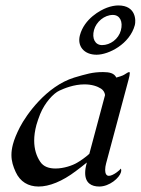

<svg xmlns="http://www.w3.org/2000/svg" viewBox="-20 -682 515 702"><path d="M421.9 -570.8C413.4 -539.1 383.1 -517.1 353.3 -517.1C327.4 -517.1 315.4 -541.5 323.7 -572.3C331.8 -602.5 361.9 -627.4 392.6 -627.4C418.5 -627.4 430.5 -603 421.9 -570.8ZM473 -590.3C477.2 -606 478.1 -662.1 412.7 -662.1C400 -662.1 385.5 -659.2 370.9 -653.8C347.1 -645 288.4 -613.8 272.2 -553.2C261.6 -513.7 286.8 -481.9 333.1 -481.9C377.6 -481.9 454.5 -521 473 -590.3ZM452.5 -418.5C449.6 -418.5 444 -415.5 433.8 -408.7C429 -405.3 412.6 -400.4 405.2 -398.4C397.8 -414.6 379.8 -418.5 356.8 -418.5C317.8 -418.5 295.3 -411.1 251.4 -398.4C149.1 -366.7 76.2 -262.2 52.9 -217.3C40.7 -193.4 32.2 -172.9 27.4 -154.8C23.5 -140.1 21.8 -127.2 21.8 -115.4C21.8 -92.1 28.3 -73 37.3 -53.2C53.6 -17.6 83.1 0 121.2 0C159.8 0 207.7 -18.6 258.1 -57.1C269.1 -65.4 283.7 -76.2 297.6 -87.9L296.7 -84.5C293 -71 291.4 -59.4 291.4 -49.6C291.4 -12.5 314.7 0 342.9 0C380.5 0 416.8 -31.7 422.4 -52.7C425 -62.5 421.4 -65.4 420.9 -65.4C420.3 -61 393.4 -39.1 378.2 -39.1C368.1 -39.1 364.5 -48.8 364.5 -61C364.5 -68.3 365.8 -76.5 367.8 -84L450.5 -392.6C452.7 -401 454.5 -409.2 454.5 -414C454.5 -416.8 454 -418.5 452.5 -418.5ZM364.1 -334.5 306.6 -119.6C292.9 -106.9 273.1 -93.3 261.7 -86.9C245.4 -77.1 213.1 -65.9 183.3 -65.9C160.3 -65.9 139 -71.8 126.6 -91.3C113.7 -110.7 105 -135.9 105 -167.9C105 -185 107.5 -204 113.1 -225.1C116.4 -237.3 121.4 -250.5 126.7 -264.6C143.8 -306.6 175.4 -340.8 197.1 -350.6C214.9 -358.9 250.1 -373.5 288.7 -373.5C315.5 -373.5 335.7 -366.7 349.4 -357.9C356.9 -353 363 -344.7 364.1 -334.5Z"/></svg>

Font: Pierce
Style: Oblique
Weight: 400
Italic angle: -15°
Version: Version 0.2.0